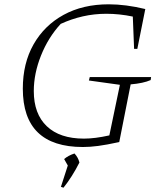

<svg xmlns="http://www.w3.org/2000/svg" viewBox="-20 -675 756 892"><path d="M365 8Q86 8 86 -263Q86 -381 136 -469Q186 -557 275.5 -606Q365 -655 485 -655Q564 -655 655 -633L618 -448H603L597 -598Q535 -611 474 -611Q418 -611 365 -599Q312 -587 262 -564Q204 -501 170.5 -417Q137 -333 137 -252Q137 -146 197.5 -88.5Q258 -31 370 -31Q421 -31 488 -46L537 -281L393 -301L397 -317H682L680 -303Q646 -288 587 -283L534 -15Q474 -2 436 3Q398 8 365 8ZM263 193 295 94 278 64Q296 48 326 38Q343 56 349 80Q315 147 275 197Z"/></svg>

Font: Piazzolla ExtraLight
Style: Italic
Weight: 200
Italic angle: -11.3°
Designer: Juan Pablo del Peral
Foundry: Huerta Tipografica
Version: Version 1.330